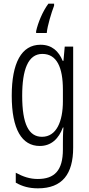

<svg xmlns="http://www.w3.org/2000/svg" viewBox="-20 -786 486 1047"><path d="M275 -755V-766H244C213 -725 187 -662 177 -616V-606H235C238 -644 261 -719 275 -755ZM201 -542C97 -542 44 -443 44 -264C44 -81 99 10 197 10C259 10 300 -29 323 -91H326C323 -56 323 -27 323 -1V29C323 144 277 190 186 190C143 190 107 178 66 156V210C102 231 140 241 187 241C320 241 379 163 379 19V-532H333L326 -454H322C300 -507 263 -542 201 -542ZM211 -492C290 -492 323 -418 323 -297V-234C323 -124 288 -40 209 -40C137 -40 101 -109 101 -264C101 -406 133 -492 211 -492Z"/></svg>

Font: Noto Sans Bengali ExtraCondensed Light
Style: Regular
Weight: 300
Width: 2
Designer: Joana Ranito - Universal Thirst; Jelle Bosma - Monotype Design Team
Foundry: Universal Thirst ehf.
Version: Version 3.000